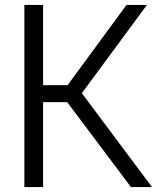

<svg xmlns="http://www.w3.org/2000/svg" viewBox="-20 -760 638 780"><path d="M79 0V-740H155V-414H254.5L494 -740H577L312.5 -381.5L597.5 0H512L253 -345H155V0Z"/></svg>

Font: Encode Sans Semi Condensed
Style: Regular
Weight: 400
Width: 4
Designer: Multiple Designers
Foundry: Impallari Type
Version: Version 3.000; ttfautohint (v1.8.3) -l 8 -r 50 -G 200 -x 14 